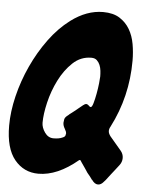

<svg xmlns="http://www.w3.org/2000/svg" viewBox="-83 -792 663 866"><g transform="rotate(5 248.0 -359.5)"><path d="M419 14Q407 29 393 29Q378 29 365 10L363 9Q363 8 362 7L354 -4Q341 -18 329 -38L311 -64Q309 -66 306 -72Q304 -74 302 -74Q300 -74 299 -73Q207 4 121 4Q55 4 13 -47Q-29 -98 -29 -201Q-29 -264 -12 -334.5Q5 -405 36 -472.5Q67 -540 109.5 -598Q152 -656 204 -695Q275 -748 349 -748Q395 -748 424 -729.5Q453 -711 470 -682Q487 -653 493.5 -616Q500 -579 500 -541Q500 -378 427 -236Q421 -226 421 -216Q421 -205 431 -192L481 -133Q494 -118 494 -99.5Q494 -81 482 -66L465 -44Q456 -33 446.5 -20.5Q437 -8 427 5ZM215 -168Q226 -172 228 -178.5Q230 -185 230 -188Q230 -195 225 -203L222 -209Q214 -222 214 -235Q214 -240 216 -250.5Q218 -261 234 -272L237 -275Q261 -293 274.5 -304.5Q288 -316 296 -322L298 -323Q303 -328 309 -328Q315 -328 321 -322Q326 -316 330 -316Q336 -316 341.5 -335Q347 -354 351.5 -378.5Q356 -403 358.5 -426Q361 -449 361 -457Q361 -469 359.5 -483Q358 -497 353 -509Q348 -521 339 -529.5Q330 -538 314 -538Q266 -538 230 -504Q194 -470 169.5 -421Q145 -372 132.5 -319Q120 -266 120 -227Q120 -205 135.5 -183Q151 -161 175 -161Q200 -161 215 -168Z"/></g></svg>

Font: Bangerz 2
Style: Regular
Weight: 400
Designer: vernon adams
Foundry: Vernon Adams
Version: Version 2.10;December 28, 2023;FontCreator 13.0.0.2683 64-bi